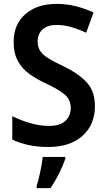

<svg xmlns="http://www.w3.org/2000/svg" viewBox="-20 -744 546 985"><path d="M467 -199Q467 -104 403 -47Q339 10 228 10Q175 10 128.5 0.5Q82 -9 43 -28V-148Q85 -127 134.5 -112.5Q184 -98 232 -98Q288 -98 315.5 -124Q343 -150 343 -190Q343 -233 311.5 -259.5Q280 -286 211 -318Q168 -338 131.5 -364Q95 -390 72.5 -429.5Q50 -469 50 -529Q50 -619 110 -671.5Q170 -724 271 -724Q323 -724 369.5 -712Q416 -700 460 -680L422 -576Q381 -595 344 -605.5Q307 -616 270 -616Q223 -616 198 -592.5Q173 -569 173 -532Q173 -503 186 -483Q199 -463 227 -445.5Q255 -428 302 -406Q381 -368 424 -322.5Q467 -277 467 -199ZM315 71Q304 104 283.5 145Q263 186 239 221H168V209Q174 191 180.5 164Q187 137 192 109.5Q197 82 199 61H315Z"/></svg>

Font: Noto Sans SemiCondensed SemiBold
Style: Regular
Weight: 600
Width: 4
Designer: Monotype Design Team
Foundry: Monotype Imaging Inc.
Version: Version 2.013; ttfautohint (v1.8.4.7-5d5b)